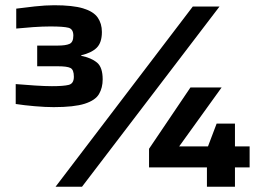

<svg xmlns="http://www.w3.org/2000/svg" viewBox="-20 -713 997 733"><path d="M185 -304Q154 -304 113 -307.5Q72 -311 40 -316V-392Q75 -389 114 -386.5Q153 -384 178 -384Q223 -384 242.5 -389Q262 -394 262 -420Q262 -447 249 -453.5Q236 -460 201 -460H122V-539H201Q231 -539 245.5 -545.5Q260 -552 260 -577Q260 -602 241.5 -607Q223 -612 172 -612Q143 -612 107 -609.5Q71 -607 42 -604V-680Q71 -684 112.5 -688.5Q154 -693 187 -693Q258 -693 297.5 -681Q337 -669 353 -646Q369 -623 369 -591Q369 -550 349 -530.5Q329 -511 290 -502V-500Q329 -492 350.5 -474Q372 -456 372 -410Q372 -378 358 -354Q344 -330 303.5 -317Q263 -304 185 -304ZM192 0 716 -688H818L293 0ZM770 0V-74H549V-145L707 -379H826L664 -154H774L807 -241H877V-154H933V-74H877V0Z"/></svg>

Font: Saira Expanded
Style: Bold
Weight: 700
Width: 7
Designer: Hector Gatti with collaboration of the Omnibus-Type team
Foundry: Omnibus-Type
Version: Version 1.100; ttfautohint (v1.8.3)